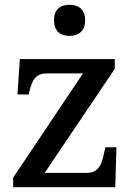

<svg xmlns="http://www.w3.org/2000/svg" viewBox="-20 -783 556 803"><path d="M271 -633C306 -633 336 -651 336 -698C336 -746 306 -763 271 -763C234 -763 206 -746 206 -698C206 -651 234 -633 271 -633ZM35 0H462L467 -167H421L415 -142C406 -95 391 -60 344 -60H167L460 -495V-536H63L53 -388H100L102 -398C116 -451 128 -476 179 -476H327L35 -40Z"/></svg>

Font: Noto Serif Myanmar Medium
Style: Regular
Weight: 500
Designer: Ben Mitchell and the Monotype Design Team
Foundry: Monotype Imaging Inc.
Version: Version 2.106